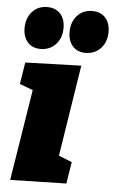

<svg xmlns="http://www.w3.org/2000/svg" viewBox="-56 -836 527 880"><g transform="rotate(5 207.5 -396.0)"><path d="M111 -604Q73 -604 51.5 -628.5Q30 -653 30 -693Q30 -739 56.5 -768.5Q83 -798 126 -798Q164 -798 186 -774Q208 -750 208 -709Q208 -662 180.5 -633Q153 -604 111 -604ZM318 -604Q280 -604 258.5 -628.5Q237 -653 237 -693Q237 -739 263.5 -768.5Q290 -798 333 -798Q371 -798 393 -774Q415 -750 415 -709Q415 -662 387.5 -633Q360 -604 318 -604ZM25 6 92 -413 31 -436 47 -536 304 -544 238 -124 299 -100 283 0Z"/></g></svg>

Font: Bitter Black
Style: Italic
Weight: 900
Italic angle: -9°
Designer: Sol Matas, and Bitter project Authors
Foundry: Sol Matas
Version: Version 2.001